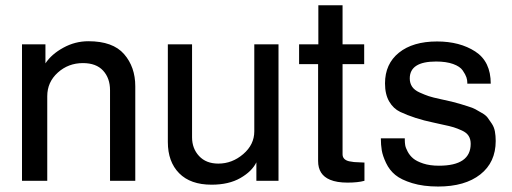

<svg xmlns="http://www.w3.org/2000/svg" viewBox="-20 -678 1920 720"><path d="M487.3 0H392.6V-339.8Q392.6 -384.8 366.7 -413.1Q340.8 -441.4 291 -441.4Q236.3 -441.4 196.8 -405.8Q157.2 -370.1 157.2 -317.4V0H62.5V-511.7H150.4V-440.4Q172.9 -474.6 217.3 -499Q261.7 -523.4 311.5 -523.4Q403.3 -523.4 445.3 -475.1Q487.3 -426.8 487.3 -354.5Z M609.4 -511.7H700.2V-163.1Q700.2 -121.1 726.6 -92.8Q752.9 -64.5 798.8 -64.5Q850.6 -64.5 892.1 -100.1Q933.6 -135.7 933.6 -185.5V-511.7H1024.4V0H941.4V-69.3Q924.8 -35.2 881.3 -10.3Q837.9 14.6 773.4 14.6Q694.3 14.6 651.9 -28.3Q609.4 -71.3 609.4 -145.5Z M1346.7 -68.4V0Q1322.3 6.8 1283.2 6.8Q1243.2 6.8 1217.8 -3.9Q1172.9 -22.5 1172.9 -74.2V-437.5H1101.6V-511.7H1173.8V-658.2H1264.6V-511.7H1345.7V-437.5H1264.6V-99.6Q1264.6 -79.1 1289.1 -73.2Q1298.8 -71.3 1307.6 -70.3Q1316.4 -69.3 1327.6 -69.3Q1338.9 -69.3 1346.7 -68.4Z M1838.9 -149.4Q1838.9 -69.3 1781.2 -23.9Q1723.6 21.5 1623 21.5Q1567.4 21.5 1525.9 8.8Q1484.4 -3.9 1462.4 -22Q1440.4 -40 1427.7 -66.9Q1415 -93.8 1411.6 -114.3Q1408.2 -134.8 1408.2 -159.2H1498Q1498 -157.2 1498 -152.3Q1498 -143.6 1499.5 -133.8Q1501 -124 1508.8 -109.4Q1516.6 -94.7 1529.3 -84Q1542 -73.2 1566.9 -64.9Q1591.8 -56.6 1626 -56.6Q1745.1 -56.6 1745.1 -138.7Q1745.1 -156.2 1737.3 -168.5Q1729.5 -180.7 1712.4 -188.5Q1695.3 -196.3 1681.2 -200.7Q1667 -205.1 1641.1 -210.4Q1615.2 -215.8 1603.5 -218.8Q1570.3 -225.6 1538.6 -235.8Q1506.8 -246.1 1481 -258.3Q1455.1 -270.5 1439.5 -297.4Q1423.8 -324.2 1423.8 -365.2Q1423.8 -438.5 1476.1 -480.5Q1528.3 -522.5 1619.1 -522.5Q1704.1 -522.5 1762.2 -484.9Q1820.3 -447.3 1820.3 -364.3H1732.4Q1732.4 -366.2 1732.4 -368.2Q1732.4 -377.9 1729 -388.2Q1725.6 -398.4 1715.3 -413.6Q1705.1 -428.7 1679.2 -438Q1653.3 -447.3 1615.2 -447.3Q1516.6 -447.3 1516.6 -383.8Q1516.6 -366.2 1525.4 -353Q1534.2 -339.8 1553.7 -331.1Q1573.2 -322.3 1587.9 -317.4Q1602.5 -312.5 1632.3 -306.2Q1662.1 -299.8 1673.8 -296.9Q1697.3 -291 1704.6 -288.6Q1711.9 -286.1 1732.9 -279.8Q1753.9 -273.4 1762.2 -268.6Q1770.5 -263.7 1786.1 -254.9Q1801.8 -246.1 1808.6 -236.8Q1815.4 -227.5 1824.2 -214.4Q1833 -201.2 1835.9 -185.1Q1838.9 -168.9 1838.9 -149.4Z"/></svg>

Font: Druckschrift BY WOK
Style: Medium
Weight: 400
Version: Version 001.000